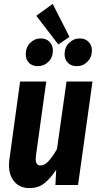

<svg xmlns="http://www.w3.org/2000/svg" viewBox="-20 -948 506 984"><path d="M26 -103Q26 -119 29 -137L83 -530H217L164 -149Q163 -143 163 -133Q163 -100 187 -100Q209 -100 230 -123.5Q251 -147 272 -184L321 -530H454L380 0H264L268 -78Q238 -33 207 -8.5Q176 16 131 16Q83 16 54.5 -16Q26 -48 26 -103ZM336 -759 279 -720 166 -867 250 -928ZM112 -670Q112 -705 134.5 -728Q157 -751 189 -751Q217 -751 234 -733.5Q251 -716 251 -689Q251 -654 228.5 -631.5Q206 -609 174 -609Q145 -609 128.5 -626Q112 -643 112 -670ZM311 -670Q311 -705 334 -728Q357 -751 389 -751Q417 -751 434 -733.5Q451 -716 451 -689Q451 -655 428.5 -632Q406 -609 373 -609Q345 -609 328 -626Q311 -643 311 -670Z"/></svg>

Font: Fira Sans Compressed SemiBold
Style: Italic
Weight: 600
Width: 1
Italic angle: -8°
Designer: bBox Type GmbH & Carrois Corporate GbR & Edenspiekermann AG
Foundry: bBox Type GmbH & Carrois Corporate GbR & Edenspiekermann AG
Version: Version 4.301